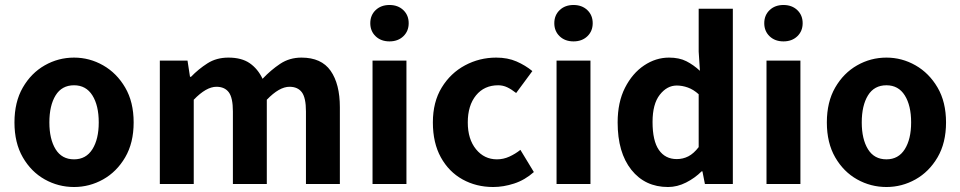

<svg xmlns="http://www.w3.org/2000/svg" viewBox="-20 -738 3851 770"><path d="M277 12Q214 12 159.5 -18.5Q105 -49 71.5 -107Q38 -165 38 -247Q38 -329 71.5 -387Q105 -445 159.5 -476Q214 -507 277 -507Q339 -507 393.5 -476Q448 -445 482 -387Q516 -329 516 -247Q516 -165 482 -107Q448 -49 393.5 -18.5Q339 12 277 12ZM277 -99Q325 -99 350.5 -139.5Q376 -180 376 -247Q376 -315 350.5 -355.5Q325 -396 277 -396Q228 -396 203 -355.5Q178 -315 178 -247Q178 -180 203 -139.5Q228 -99 277 -99Z M621 0V-495H732L742 -430H746Q776 -461 812 -484Q848 -507 896 -507Q949 -507 981.5 -484.5Q1014 -462 1033 -422Q1066 -457 1103.5 -482Q1141 -507 1189 -507Q1269 -507 1306 -454Q1343 -401 1343 -308V0H1207V-291Q1207 -346 1190.5 -368Q1174 -390 1141 -390Q1100 -390 1050 -338V0H914V-291Q914 -346 897.5 -368Q881 -390 848 -390Q807 -390 757 -338V0Z M1474 0V-495H1610V0ZM1542 -572Q1508 -572 1486.5 -592.5Q1465 -613 1465 -645Q1465 -677 1486.5 -697.5Q1508 -718 1542 -718Q1576 -718 1597.5 -697.5Q1619 -677 1619 -645Q1619 -613 1597.5 -592.5Q1576 -572 1542 -572Z M1958 12Q1890 12 1835 -18.5Q1780 -49 1748 -107Q1716 -165 1716 -247Q1716 -329 1751.5 -387Q1787 -445 1845 -476Q1903 -507 1970 -507Q2016 -507 2051.5 -491.5Q2087 -476 2115 -453L2050 -365Q2031 -380 2014 -388Q1997 -396 1978 -396Q1922 -396 1889 -355.5Q1856 -315 1856 -247Q1856 -180 1889 -139.5Q1922 -99 1973 -99Q1999 -99 2023 -110Q2047 -121 2067 -137L2121 -48Q2085 -16 2042 -2Q1999 12 1958 12Z M2212 0V-495H2348V0ZM2280 -572Q2246 -572 2224.5 -592.5Q2203 -613 2203 -645Q2203 -677 2224.5 -697.5Q2246 -718 2280 -718Q2314 -718 2335.5 -697.5Q2357 -677 2357 -645Q2357 -613 2335.5 -592.5Q2314 -572 2280 -572Z M2659 12Q2567 12 2512 -57Q2457 -126 2457 -247Q2457 -328 2486.5 -386Q2516 -444 2563 -475.5Q2610 -507 2663 -507Q2704 -507 2732.5 -492.5Q2761 -478 2787 -454L2782 -531V-703H2919V0H2807L2797 -51H2794Q2767 -24 2731.5 -6Q2696 12 2659 12ZM2694 -100Q2719 -100 2740.5 -111Q2762 -122 2782 -148V-360Q2761 -379 2738.5 -387Q2716 -395 2694 -395Q2655 -395 2626 -358Q2597 -321 2597 -249Q2597 -173 2622.5 -136.5Q2648 -100 2694 -100Z M3054 0V-495H3190V0ZM3122 -572Q3088 -572 3066.5 -592.5Q3045 -613 3045 -645Q3045 -677 3066.5 -697.5Q3088 -718 3122 -718Q3156 -718 3177.5 -697.5Q3199 -677 3199 -645Q3199 -613 3177.5 -592.5Q3156 -572 3122 -572Z M3535 12Q3472 12 3417.5 -18.5Q3363 -49 3329.5 -107Q3296 -165 3296 -247Q3296 -329 3329.5 -387Q3363 -445 3417.5 -476Q3472 -507 3535 -507Q3597 -507 3651.5 -476Q3706 -445 3740 -387Q3774 -329 3774 -247Q3774 -165 3740 -107Q3706 -49 3651.5 -18.5Q3597 12 3535 12ZM3535 -99Q3583 -99 3608.5 -139.5Q3634 -180 3634 -247Q3634 -315 3608.5 -355.5Q3583 -396 3535 -396Q3486 -396 3461 -355.5Q3436 -315 3436 -247Q3436 -180 3461 -139.5Q3486 -99 3535 -99Z"/></svg>

Font: Assistant
Style: Bold
Weight: 700
Designer: Hebrew By Ben Nathan, Latin by Paul Hunt
Version: Version 3.000